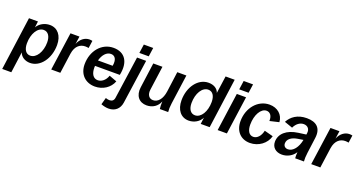

<svg xmlns="http://www.w3.org/2000/svg" viewBox="-56 -1544 4822 2578"><g transform="rotate(20 2355.0 -255.0)"><path d="M-7 218H123L164 -81C182 -24 241 15 314 15C460 15 576 -140 576 -335C576 -470 505 -556 395 -556C321 -556 250 -518 215 -457L226 -545H98ZM284 -78C222 -78 187 -133 187 -219C187 -357 253 -465 339 -465C401 -465 439 -411 439 -323C439 -188 371 -78 284 -78Z M614 0H744L784 -287C801 -407 872 -448 939 -448C954 -448 972 -446 987 -443L1002 -550C989 -553 974 -555 961 -555C893 -555 833 -509 803 -434L819 -545H691Z M1241 15C1353 15 1452 -48 1490 -149L1380 -190C1356 -118 1302 -78 1249 -78C1185 -78 1149 -133 1149 -223C1149 -231 1149 -238 1150 -247H1504C1546 -442 1465 -560 1303 -560C1133 -560 1011 -411 1011 -220C1011 -77 1105 15 1241 15ZM1162 -329C1185 -414 1235 -471 1298 -471C1358 -471 1389 -419 1372 -329Z M1434 109 1407 208C1447 223 1483 230 1516 230C1608 230 1669 174 1682 85L1772 -545H1642L1555 63C1549 101 1526 120 1489 120C1473 120 1455 117 1434 109ZM1650 -614H1784L1802 -740H1668Z M1980 15C2065 15 2134 -31 2163 -108C2160 -68 2161 -30 2166 0H2285C2281 -38 2282 -72 2289 -125L2347 -545H2217L2178 -255C2163 -145 2108 -80 2038 -80C1982 -80 1947 -126 1958 -203L2005 -545H1874L1825 -186C1808 -63 1873 15 1980 15Z M2581 14C2659 14 2730 -28 2762 -93L2750 0H2878L2976 -713H2846L2811 -465C2793 -522 2737 -556 2662 -556C2513 -556 2399 -403 2399 -211C2399 -75 2469 14 2581 14ZM2637 -82C2574 -82 2538 -136 2538 -222C2538 -360 2604 -467 2690 -467C2752 -467 2788 -414 2788 -326C2788 -189 2722 -82 2637 -82Z M2992 0H3124L3200 -544H3068ZM3077 -613H3211L3229 -739H3095Z M3456 15C3578 15 3686 -64 3715 -175L3590 -208C3573 -128 3525 -78 3471 -78C3411 -78 3378 -133 3378 -219C3378 -359 3442 -469 3522 -469C3570 -469 3607 -429 3603 -352L3735 -383C3729 -488 3646 -560 3533 -560C3367 -560 3239 -410 3239 -218C3239 -78 3323 15 3456 15Z M3913 15C3990 15 4062 -25 4100 -88C4096 -46 4098 -17 4100 0H4225C4222 -37 4223 -70 4230 -125L4260 -351C4278 -492 4204 -560 4065 -560C3932 -560 3847 -496 3803 -413L3920 -372C3949 -435 3999 -471 4052 -471C4107 -471 4144 -433 4135 -372L4132 -351L4022 -336C3861 -314 3768 -230 3768 -116C3768 -37 3826 15 3913 15ZM3901 -141C3901 -202 3955 -244 4044 -258L4120 -270C4099 -159 4038 -80 3966 -80C3927 -80 3901 -104 3901 -141Z M4329 0H4459L4499 -287C4516 -407 4587 -448 4654 -448C4669 -448 4687 -446 4702 -443L4717 -550C4704 -553 4689 -555 4676 -555C4608 -555 4548 -509 4518 -434L4534 -545H4406Z"/></g></svg>

Font: Ronzino Bold
Style: Italic
Weight: 700
Italic angle: -8°
Designer: Nunzio Mazzaferro
Foundry: Collletttivo
Version: Version 1.000;Glyphs 3.3 (3337)